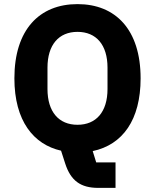

<svg xmlns="http://www.w3.org/2000/svg" viewBox="-20 -730 754 934"><path d="M542 184V60H448L431 5C577 -26 664 -147 664 -349C664 -586 542 -710 357 -710C172 -710 50 -586 50 -349C50 -141 144 -27 277 3L297 65C324 149 372 184 458 184ZM357 -123C266 -123 211 -186 211 -297V-401C211 -512 266 -575 357 -575C448 -575 503 -512 503 -401V-297C503 -186 448 -123 357 -123Z"/></svg>

Font: Braiins Sans
Style: Bold
Weight: 700
Designer: Mike Abbink, Paul van der Laan, Pieter van Rosmalen, Jiri Chlebus, Lubos Buracinsky
Foundry: Bold Monday, Sudetype
Version: Version 1.000;hotconv 1.0.109;makeotfexe 2.5.65596